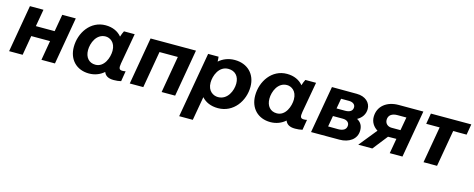

<svg xmlns="http://www.w3.org/2000/svg" viewBox="-34 -1188 5043 2043"><g transform="rotate(15 2487.0 -166.0)"><path d="M468 -520 435 -331H228L261 -520H112L22 0H171L208 -216H415L378 0H527L617 -520Z M1175 9C1204 9 1232 6 1256 0L1275 -114C1264 -111 1253 -110 1240 -110C1203 -110 1197 -129 1206 -183L1266 -520H1148C1139 -503 1129 -479 1122 -455C1083 -503 1022 -532 944 -532C778 -532 675 -379 675 -222C675 -84 765 10 903 10C968 10 1024 -13 1067 -51C1082 -12 1115 9 1175 9ZM975 -417C1021 -417 1084 -382 1084 -288C1084 -214 1043 -98 945 -98C874 -98 830 -149 830 -229C830 -307 874 -417 975 -417Z M1351 0H1500L1570 -405H1772L1702 0H1851L1941 -520H1441Z M1949 200H2099L2145 -62C2185 -16 2246 11 2324 11C2495 11 2601 -142 2601 -299C2601 -437 2508 -531 2367 -531C2298 -531 2239 -507 2194 -467C2193 -488 2192 -509 2190 -520H2075ZM2294 -103C2244 -103 2179 -138 2179 -232C2179 -307 2221 -422 2325 -422C2400 -422 2446 -372 2446 -292C2446 -214 2400 -103 2294 -103Z M3173 9C3202 9 3230 6 3254 0L3273 -114C3262 -111 3251 -110 3238 -110C3201 -110 3195 -129 3204 -183L3264 -520H3146C3137 -503 3127 -479 3120 -455C3081 -503 3020 -532 2942 -532C2776 -532 2673 -379 2673 -222C2673 -84 2763 10 2901 10C2966 10 3022 -13 3065 -51C3080 -12 3113 9 3173 9ZM2973 -417C3019 -417 3082 -382 3082 -288C3082 -214 3041 -98 2943 -98C2872 -98 2828 -149 2828 -229C2828 -307 2872 -417 2973 -417Z M3348 0H3661C3763 0 3849 -53 3849 -152C3849 -204 3827 -240 3785 -262C3838 -291 3867 -337 3867 -393C3867 -462 3809 -519 3713 -519L3439 -520ZM3508 -105 3529 -225H3637C3683 -225 3709 -202 3709 -170C3709 -122 3669 -104 3618 -104ZM3545 -313 3565 -425H3652C3696 -425 3722 -403 3722 -373C3722 -334 3692 -313 3641 -313Z M4215 0H4355L4446 -520H4174C4043 -520 3950 -446 3950 -329C3950 -272 3980 -226 4027 -197L3868 0H4023L4152 -164H4159L4244 -165ZM4091 -334C4091 -387 4132 -412 4189 -412H4288L4262 -266H4164C4120 -266 4091 -295 4091 -334Z M4509 -402H4657L4587 0H4736L4806 -402H4954L4974 -520H4529Z"/></g></svg>

Font: Fixel Display 20240404
Style: Bold Italic
Weight: 700
Italic angle: -10°
Designer: AlfaBravo + MacPaw
Foundry: Kyrylo Tkachov, Marchela Mozhyna, Serhii Makarenko, Maria Weinstein, Zakhar Kryvoshyya
Version: Version 1.211;Glyphs 3.2 (3225)